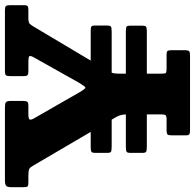

<svg xmlns="http://www.w3.org/2000/svg" viewBox="-28 -764 790 778"><g transform="rotate(-90 367.0 -375.0)"><path d="M207.5 -17.5V-73.5Q207.5 -87.5 211.2 -91.2Q215 -95 228.5 -95H271.5Q285.5 -95 289 -99Q292.5 -103 292.5 -117V-175H163Q145.5 -175 141 -178Q136.5 -181 136.5 -192.5V-243Q136.5 -253 140.5 -256.5Q144.5 -260 160.5 -260H292.5Q291.5 -276 288.2 -285Q285 -294 278.5 -305L271 -317.5H163Q145 -317.5 140.8 -320.5Q136.5 -323.5 136.5 -335V-385.5Q136.5 -395.5 140.5 -399Q144.5 -402.5 160.5 -402.5H221.5L85.5 -634.5Q78.5 -647 72.2 -651Q66 -655 45 -655H17Q4 -655 0.8 -658.2Q-2.5 -661.5 -2.5 -674.5V-723Q-2.5 -740.5 3.2 -745.2Q9 -750 25.5 -750H321Q336 -750 341.5 -746.2Q347 -742.5 347 -726.5V-677.5Q347 -663 343.2 -659Q339.5 -655 328.5 -655H292.5Q275 -655 272 -650.2Q269 -645.5 276.5 -632L382 -448Q396.5 -423 401.2 -424Q406 -425 420.5 -449.5L523 -632Q532 -648 527.8 -651.5Q523.5 -655 507 -655H466Q455.5 -655 451.5 -658.5Q447.5 -662 447.5 -677V-727Q447.5 -742 451 -746Q454.5 -750 469 -750H715Q727 -750 731 -746.5Q735 -743 735 -730.5V-672.5Q735 -660.5 730.8 -657.8Q726.5 -655 714.5 -655H681.5Q665 -655 659.5 -649.5Q654 -644 646 -630L510.5 -402.5H629Q645 -402.5 648.8 -399.5Q652.5 -396.5 652.5 -386V-336Q652.5 -325 649 -321.2Q645.5 -317.5 627.5 -317.5H461.5Q457.5 -306.5 457.5 -289V-260H629Q644.5 -260 648.2 -257Q652 -254 652 -243.5V-193.5Q652 -182.5 648.5 -178.8Q645 -175 627.5 -175H457.5V-117Q457.5 -102 460.2 -98.5Q463 -95 477.5 -95H535Q546 -95 549.2 -91.5Q552.5 -88 552.5 -77V-20Q552.5 -6.5 548.2 -3.2Q544 0 531.5 0H227Q216.5 0 212 -3Q207.5 -6 207.5 -17.5Z"/></g></svg>

Font: Besley* Narrow
Style: Bold
Weight: 700
Width: 4
Designer: Owen Earl
Foundry: indestructible type*
Version: Version 3.000; ttfautohint (v1.8.3)